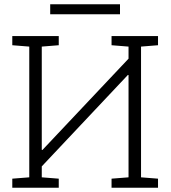

<svg xmlns="http://www.w3.org/2000/svg" viewBox="-20 -880 803 900"><path d="M37.6 0V-42.5L117.2 -48.8V-661.6L37.6 -668V-710.9H255.4V-668L175.8 -661.6V-177.7L178.7 -176.8L582.5 -605V-661.6L502.9 -668V-710.9H720.7V-668L641.1 -661.6V-48.8L720.7 -42.5V0H502.9V-42.5L582.5 -48.8V-527.8L579.6 -528.8L175.8 -100.1V-48.8L255.4 -42.5V0ZM215.3 -813V-859.9H542.5V-813Z"/></svg>

Font: Roboto Slab Light
Style: Regular
Weight: 300
Designer: Google
Version: Version 2.000; ttfautohint (v1.8.1.43-b0c9)